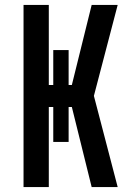

<svg xmlns="http://www.w3.org/2000/svg" viewBox="-20 -755 540 775"><path d="M75 0V-735H177V-412H195V-553H257V-412H270L350 -735H455L359 -368L455 0H350L270 -323H257V-182H195V-323H177V0Z"/></svg>

Font: Iosevka SS18
Style: Bold
Weight: 700
Monospace: yes
Designer: Belleve Invis
Foundry: Belleve Invis
Version: Version 25.1.1; ttfautohint (v1.8.4)